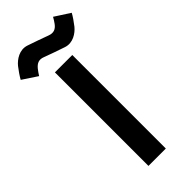

<svg xmlns="http://www.w3.org/2000/svg" viewBox="-348 -966 1016 1016"><g transform="rotate(-45 160.0 -457.5)"><path d="M95 -700V0H225V-700ZM-61 -800 22 -745C29 -756 36 -767 45 -778C64 -801 83 -809 111 -798C151 -783 188 -770 227 -757C274 -741 317 -771 339 -798C354 -817 372 -843 381 -860L296 -915C290 -904 283 -893 275 -882C258 -859 238 -851 209 -862C171 -876 132 -890 93 -903C46 -919 3 -889 -19 -862C-34 -843 -52 -817 -61 -800Z"/></g></svg>

Font: KT Kiyosuna Sans Bold
Style: Regular
Weight: 700
Designer: [Zen Kaku Gothic] Yoshimichi Ohira
Version: Version 1.010;Glyphs 3.1.2 (3151)